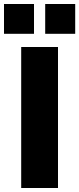

<svg xmlns="http://www.w3.org/2000/svg" viewBox="-42 -940 396 960"><path d="M64 0V-705H248V0ZM184 -771V-920H334V-771ZM-22 -771V-920H128V-771Z"/></svg>

Font: Nunito Sans 12pt Black
Style: Regular
Weight: 900
Designer: Vernon Adams
Foundry: Vernon Adams
Version: Version 3.101;gftools[0.9.27]